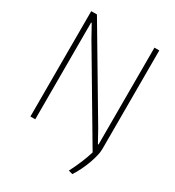

<svg xmlns="http://www.w3.org/2000/svg" viewBox="-213 -866 1067 1168"><g transform="rotate(30 320.0 -282.0)"><path d="M448 168Q471 124 489 80.5Q507 37 518 0L169 -590L119 -680L115 -679V0H81V-740H121L474 -144L521 -59L525 -60V-740H559V-46Q559 -26 552.5 1Q546 28 535 58.5Q524 89 509 119.5Q494 150 477 176Z"/></g></svg>

Font: Encode Sans Compressed
Style: Thin
Weight: 100
Designer: Pablo Impallari, Andres Torresi
Foundry: Pablo Impallari, Andres Torresi
Version: Version 1.000; ttfautohint (v1.00) -l 8 -r 50 -G 200 -x 14 -